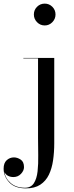

<svg xmlns="http://www.w3.org/2000/svg" viewBox="-97 -780 408 1060"><path d="M90 -700Q90 -725 107.5 -742.5Q125 -760 150 -760Q174.5 -760 192 -742.5Q209.5 -725 209.5 -700Q209.5 -675.5 192 -657.5Q174.5 -639.5 150 -639.5Q125 -639.5 107.5 -657.5Q90 -675.5 90 -700ZM202.5 -460V11.5Q202.5 60.5 196 105.2Q189.5 150 172.8 184.8Q156 219.5 125.2 239.8Q94.5 260 46 260Q-15 260 -46 226.8Q-77 193.5 -77 151Q-77 120 -60 104.5Q-43 89 -20 89Q-1.5 89 17 101Q35.5 113 35.5 143Q35.5 162 18.8 179.8Q2 197.5 -23 197.5Q-40 197.5 -53.8 190Q-67.5 182.5 -73 168Q-67.5 205 -37.8 230.8Q-8 256.5 40.5 256.5Q74 256.5 90 231.5Q106 206.5 110.5 165.8Q115 125 114 76.2Q113 27.5 113 -20V-457.5H32V-460Z"/></svg>

Font: Bodoni* 72pt
Style: Regular
Weight: 400
Version: Version 2.3